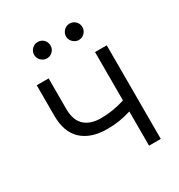

<svg xmlns="http://www.w3.org/2000/svg" viewBox="-170 -828 878 942"><g transform="rotate(-30 269.5 -357.0)"><path d="M466.8 0H400.4V-193.8Q366.2 -183.1 334 -178Q301.8 -172.9 265.6 -172.9Q173.3 -172.9 122.3 -219.7Q71.3 -266.6 71.3 -359.4V-532.2H138.7V-359.4Q138.7 -295.9 171.6 -265.1Q204.6 -234.4 264.6 -234.4Q331.5 -234.4 400.4 -256.3V-530.3H466.8ZM134.8 -667Q134.8 -686.5 148.4 -700.2Q162.1 -713.9 180.7 -713.9Q201.2 -713.9 214.4 -700.4Q227.5 -687 227.5 -667Q227.5 -648.4 214.1 -634.8Q200.7 -621.1 180.7 -621.1Q162.6 -621.1 148.7 -635Q134.8 -648.9 134.8 -667ZM315.4 -667Q315.4 -686.5 329.1 -700.2Q342.8 -713.9 361.3 -713.9Q381.3 -713.9 394.8 -700.4Q408.2 -687 408.2 -667Q408.2 -648.4 394.5 -634.8Q380.9 -621.1 361.3 -621.1Q343.3 -621.1 329.3 -635Q315.4 -648.9 315.4 -667Z"/></g></svg>

Font: Pretendard JP Light
Style: Regular
Weight: 300
Designer: Base glyphs from Inter by Rasmus Andersson; Hangeul glyphs from Noto Sans CJK(Source Han Sans) by Jang Soo-young and Kan
Foundry: Kil Hyung-jin
Version: Version 1.309